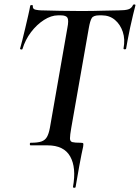

<svg xmlns="http://www.w3.org/2000/svg" viewBox="-20 -673 647 889"><path d="M330 193Q329 197 323 196.5Q317 196 318 192Q334 103 305 51.5Q276 0 200 0H122Q118 0 118 -6Q118 -12 122 -12Q155 -12 172 -18Q189 -24 197.5 -39Q206 -54 211 -81L292 -544Q299 -579 292.5 -590.5Q286 -602 261 -602H249Q217 -602 183.5 -580.5Q150 -559 123.5 -524Q97 -489 84 -446Q83 -443 77.5 -444Q72 -445 73 -448Q77 -462 83.5 -487.5Q90 -513 97 -543Q104 -573 110.5 -601Q117 -629 120 -647Q122 -650 127.5 -649.5Q133 -649 132 -646Q130 -631 145 -628Q160 -625 171 -625Q208 -624 257.5 -623Q307 -622 354 -622Q414 -622 455 -623.5Q496 -625 530 -625Q558 -625 573.5 -629.5Q589 -634 596 -650Q598 -653 603 -652.5Q608 -652 607 -648Q603 -632 596 -604Q589 -576 582.5 -545Q576 -514 571 -487.5Q566 -461 564 -448Q563 -444 557 -444.5Q551 -445 552 -449Q560 -491 548.5 -525.5Q537 -560 512 -581Q487 -602 451 -602H440Q413 -602 405 -589.5Q397 -577 391 -542L310 -81Q304 -47 304 -32.5Q304 -18 315 -15Q326 -12 353 -12Q363 -12 365 -9.5Q367 -7 365 6Q362 21 357.5 41Q353 61 347 96Q341 131 330 193Z"/></svg>

Font: Cormorant Light
Style: Italic
Weight: 300
Italic angle: -10°
Designer: Christian Thalmann (Catharsis Fonts)
Foundry: Catharsis Fonts
Version: Version 4.000